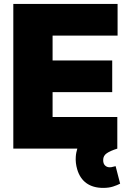

<svg xmlns="http://www.w3.org/2000/svg" viewBox="-20 -747 662 965"><path d="M46.9 -727.3H571V-568.2H244.3V-443.2H544V-284.1H244.3V-159.1H569.6V0Q535.2 10.7 516.9 23.1Q498.6 35.5 498.6 56.8Q498.2 74.9 507.6 84.3Q517 93.8 531.2 93.8Q540.5 93.8 547.4 91.4Q554.3 89.1 561.1 88.1L583.8 176.1Q569.6 183.6 548.5 190.5Q527.3 197.4 498.6 197.4Q447.8 197.4 414.6 173.7Q381.4 149.9 367.9 103.7Q358.7 71.7 360.8 41.5Q361.5 29.8 363.6 19.5Q365.8 9.2 368.6 0H46.9Z"/></svg>

Font: Inter P Black
Style: Regular
Weight: 900
Designer: Rasmus Andersson
Foundry: rsms
Version: Version 3.018;git-588b23468